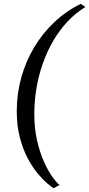

<svg xmlns="http://www.w3.org/2000/svg" viewBox="-20 -851 466 1002"><path d="M67.5 -271Q67.5 -362 91.2 -447Q115 -532 159 -605.2Q203 -678.5 264.5 -736.2Q326 -794 401.5 -831L425.5 -814.5Q374 -783 331.5 -737.5Q289 -692 257 -636.5Q225 -581 203 -518.2Q181 -455.5 170 -389.2Q159 -323 159 -256.5Q159 -180 173.8 -116.5Q188.5 -53 210.2 -5.2Q232 42.5 254 73Q276 103.5 290.5 114.5L259.5 131.5Q248 124 225 104.5Q202 85 175 52.2Q148 19.5 123.5 -27.2Q99 -74 83.2 -134.8Q67.5 -195.5 67.5 -271Z"/></svg>

Font: Merriweather 120pt
Style: Italic
Weight: 400
Italic angle: -7.8°
Version: Version 2.101